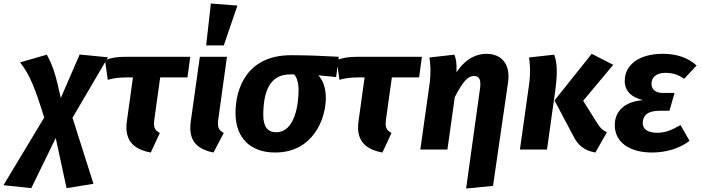

<svg xmlns="http://www.w3.org/2000/svg" viewBox="-108 -856 4011 1099"><path d="M510 -528 348 -544 240 -295C210 -433 195 -478 160 -543L7 -499C62 -429 92 -354 145 -183L-88 204L71 221L211 -66L273 221L427 196L307 -182Z M809 -413H965L981 -531H614C562 -531 527 -525 493 -512L509 -399C540 -408 570 -413 623 -413H653L618 -161C603 -53 656 -1 755 17L807 -95C776 -111 769 -129 776 -177Z M1099 -836 1072 -596H1173L1251 -824ZM1191 -531H1036L984 -161C969 -53 1016 -3 1114 17L1173 -95C1142 -111 1135 -129 1142 -177Z M1467 17C1685 17 1757 -177 1757 -295C1757 -355 1740 -397 1714 -425L1816 -415L1831 -531C1741 -536 1652 -540 1558 -540C1304 -540 1240 -348 1240 -209C1240 -67 1325 17 1467 17ZM1473 -99C1424 -99 1399 -131 1399 -197C1399 -327 1434 -430 1551 -430H1576C1591 -413 1601 -383 1601 -338C1601 -260 1580 -99 1473 -99Z M2135 -413H2291L2307 -531H1940C1888 -531 1853 -525 1819 -512L1835 -399C1866 -408 1896 -413 1949 -413H1979L1944 -161C1929 -53 1982 -1 2081 17L2133 -95C2102 -111 2095 -129 2102 -177Z M2560 223 2714 208 2800 -384C2815 -486 2765 -548 2676 -548C2620 -548 2558 -522 2505 -442C2507 -497 2502 -519 2493 -543L2350 -527C2356 -492 2359 -441 2352 -384L2298 0H2453L2495 -300C2542 -391 2571 -421 2605 -421C2631 -421 2647 -406 2640 -352Z M3300 17 3366 -99C3340 -112 3330 -121 3313 -147L3230 -279L3402 -485L3279 -548L3066 -281L3173 -79C3200 -22 3241 7 3300 17ZM2868 0H3023L3071 -343C3086 -454 3078 -506 3064 -543L2920 -527C2926 -492 2929 -441 2922 -384Z M3624 17C3708 17 3785 -8 3839 -50L3787 -140C3735 -110 3698 -96 3655 -96C3597 -96 3571 -118 3571 -152C3571 -191 3595 -222 3667 -222H3724L3753 -324H3686C3643 -324 3621 -345 3621 -377C3621 -414 3650 -439 3701 -439C3745 -439 3776 -427 3808 -405L3879 -481C3830 -527 3762 -548 3687 -548C3547 -548 3468 -483 3468 -393C3468 -335 3506 -299 3572 -283C3465 -274 3411 -218 3411 -140C3411 -39 3499 17 3624 17Z"/></svg>

Font: Fira Sans
Style: Bold Italic
Weight: 700
Italic angle: -8°
Designer: bBox Type GmbH & Carrois Corporate GbR & Edenspiekermann AG
Foundry: bBox Type GmbH & Carrois Corporate GbR & Edenspiekermann AG
Version: Version 4.301;PS 004.301;hotconv 1.0.88;makeotf.lib2.5.64775